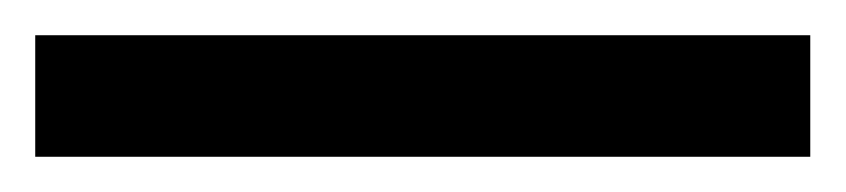

<svg xmlns="http://www.w3.org/2000/svg" viewBox="-20 40 480 109"><path d="M0 129H440V60H0Z"/></svg>

Font: Fixel Variable
Style: Regular
Weight: 100
Width: 3
Designer: AlfaBravo + MacPaw
Foundry: Kyrylo Tkachov, Marchela Mozhyna, Serhii Makarenko, Maria Weinstein, Zakhar Kryvoshyya
Version: Version 1.211